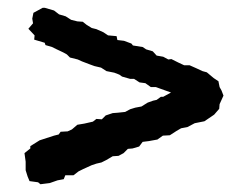

<svg xmlns="http://www.w3.org/2000/svg" viewBox="-20 -496 640 494"><path d="M545 -228 544 -216 531 -201 506 -184 486 -180 481 -179 462 -169 446 -166 434 -159 417 -148 399 -147 385 -137 363 -133 347 -131 338 -119 321 -114 309 -113 298 -102 285 -95 270 -94 253 -84 241 -78 228 -75 216 -71 194 -61 182 -55 169 -45H148L144 -35L128 -32L108 -25L84 -22L78 -27L56 -30L51 -42L46 -58V-80L43 -102L58 -114V-120L82 -135L119 -147L131 -150L136 -157L154 -158L165 -163L179 -175L197 -178L219 -183L228 -190L242 -189L252 -199L270 -205L283 -206L302 -208L315 -215L328 -219L344 -222L360 -232L374 -237L383 -239L394 -247H400L420 -258L392 -268L381 -272H368L354 -282L339 -284L325 -293H315L294 -299L287 -304L274 -309L254 -313L240 -322L223 -326L212 -330L191 -338L180 -343L160 -348L152 -356L143 -361L124 -370L114 -375L97 -380L95 -386L68 -394L69 -405L53 -422L65 -436L63 -448L66 -463L90 -476H95L119 -469L132 -459L149 -454L163 -445L179 -441L193 -440L203 -432L216 -424L228 -421L246 -413L258 -405L280 -403L282 -393L299 -391L318 -384L322 -379L347 -375L356 -369L373 -364L383 -353L400 -350L413 -343L421 -344L439 -335L454 -328H468L486 -320L501 -313L512 -310L530 -295L542 -287L545 -272L550 -263L555 -250Z"/></svg>

Font: Winky Rough Medium
Style: Regular
Weight: 500
Designer: Simon Atzbach
Foundry: typofactur
Version: Version 1.206; ttfautohint (v1.8.4.7-5d5b)